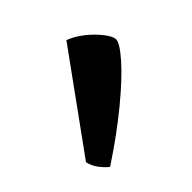

<svg xmlns="http://www.w3.org/2000/svg" viewBox="-67 -846 360 360"><g transform="rotate(45 113.0 -666.5)"><path d="M188 -565 0 -701Q6 -717 18 -732Q30 -747 43.5 -757.5Q57 -768 65 -768Q75 -768 100 -746Q125 -724 158 -684Q191 -644 226 -591Q222 -585 211.5 -576.5Q201 -568 188 -565Z"/></g></svg>

Font: Texturina 12pt SemiBold
Style: Regular
Weight: 600
Designer: Guillermo Torres Carreño
Foundry: Omnibus-Type
Version: Version 1.002